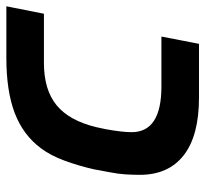

<svg xmlns="http://www.w3.org/2000/svg" viewBox="-52 -605 646 604"><g transform="rotate(90 271.0 -303.0)"><path d="M501.5 -274.9Q490.7 -227.5 474.4 -183.1Q458 -138.7 435.1 -108.4Q393.6 -52.7 324.7 -26.4Q255.9 0 150.9 0H-11.2L12.2 -118.2H167Q251.5 -118.2 300 -158Q348.6 -197.8 369.1 -283.2L375.5 -313Q379.9 -337.4 382.3 -357.7Q384.8 -377.9 384.8 -394Q384.8 -487.8 241.2 -487.8H84L106.9 -606H275.9Q396 -606 457.5 -557.9Q519 -509.8 519 -419.9Q519 -399.9 517.6 -375.5Q516.1 -351.1 510.7 -324.2Z"/></g></svg>

Font: Arimo
Style: Italic
Weight: 400
Italic angle: -12°
Designer: Steve Matteson
Foundry: Monotype Imaging Inc.
Version: Version 1.33